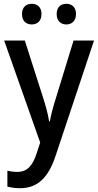

<svg xmlns="http://www.w3.org/2000/svg" viewBox="-20 -753 518 1013"><path d="M96 -679C96 -641 119 -624 148 -624C176 -624 199 -642 199 -679C199 -716 176 -733 148 -733C119 -733 96 -716 96 -679ZM279 -679C279 -642 301 -624 330 -624C358 -624 381 -642 381 -679C381 -716 358 -733 330 -733C301 -733 279 -716 279 -679ZM2 -539 192 -1 173 57C152 121 124 154 71 154C52 154 33 151 19 148V232C37 236 58 240 85 240C180 240 235 182 272 73L476 -539H368L276 -239C261 -192 249 -147 243 -113H239C233 -153 221 -195 207 -239L111 -539Z"/></svg>

Font: Noto Sans Arabic UI SmCn Md
Style: Regular
Weight: 500
Width: 4
Designer: Monotype Design Team, Nadine Chahine and Nizar Qandah
Foundry: Monotype Imaging Inc.
Version: Version 2.010